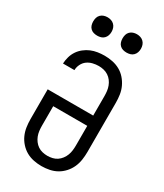

<svg xmlns="http://www.w3.org/2000/svg" viewBox="-233 -1036 966 1133"><g transform="rotate(30 250.0 -470.0)"><path d="M250 8Q223 8 196 2.5Q169 -3 146 -16Q123 -29 104.5 -49.5Q86 -70 75 -94.5Q64 -119 60 -146Q56 -173 56 -200V-403H366V-535Q366 -552 364 -569Q362 -586 356 -602Q350 -618 339.5 -632Q329 -646 314.5 -655.5Q300 -665 283 -669Q266 -673 249 -673Q229 -673 208.5 -668Q188 -663 171.5 -651Q155 -639 145.5 -619.5Q136 -600 136 -580H58Q59 -603 65.5 -626Q72 -649 85 -668.5Q98 -688 117 -703Q136 -718 157.5 -727Q179 -736 202.5 -739.5Q226 -743 249 -743Q276 -743 303 -737.5Q330 -732 353.5 -719Q377 -706 395 -685.5Q413 -665 424.5 -640.5Q436 -616 440 -589Q444 -562 444 -535V-200Q444 -173 440 -146Q436 -119 425 -94.5Q414 -70 395.5 -49.5Q377 -29 354 -16Q331 -3 304 2.5Q277 8 250 8ZM250 -62Q267 -62 284 -66Q301 -70 315 -79.5Q329 -89 339.5 -103Q350 -117 356 -133Q362 -149 364 -166Q366 -183 366 -200V-333H134V-200Q134 -183 136 -166Q138 -149 144 -133Q150 -117 160.5 -103Q171 -89 185 -79.5Q199 -70 216 -66Q233 -62 250 -62ZM350 -823Q337 -823 325 -826.5Q313 -830 304 -839Q295 -848 291.5 -860Q288 -872 288 -885Q288 -898 291.5 -910Q295 -922 304 -931Q313 -940 325 -944Q337 -948 350 -948Q363 -948 375 -944Q387 -940 396 -931Q405 -922 409 -910Q413 -898 413 -885Q413 -872 409 -860Q405 -848 396 -839Q387 -830 375 -826.5Q363 -823 350 -823ZM150 -823Q137 -823 125 -826.5Q113 -830 104 -839Q95 -848 91.5 -860Q88 -872 88 -885Q88 -898 91.5 -910Q95 -922 104 -931Q113 -940 125 -944Q137 -948 150 -948Q163 -948 175 -944Q187 -940 196 -931Q205 -922 209 -910Q213 -898 213 -885Q213 -872 209 -860Q205 -848 196 -839Q187 -830 175 -826.5Q163 -823 150 -823Z"/></g></svg>

Font: Iosevka Term SS14
Style: Regular
Weight: 400
Monospace: yes
Designer: Belleve Invis
Foundry: Belleve Invis
Version: Version 24.1.1; ttfautohint (v1.8.4)